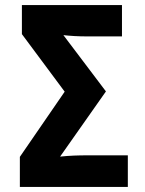

<svg xmlns="http://www.w3.org/2000/svg" viewBox="-20 -734 570 754"><path d="M58 0H482V-124H323C289 -124 254 -123 216 -119L396 -375L229 -596C256 -593 286 -591 324 -591H459V-714H66V-600L234 -374L58 -118Z"/></svg>

Font: Noto Sans Mono Condensed ExtraBold
Style: Regular
Weight: 800
Width: 3
Designer: Monotype Design Team
Foundry: Monotype Imaging Inc.
Version: Version 2.014